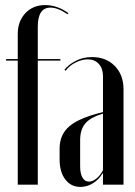

<svg xmlns="http://www.w3.org/2000/svg" viewBox="-20 -728 533 757"><path d="M50 -495V-594Q50 -644 80 -676Q110 -708 158 -708Q206 -708 250 -676L246 -672Q208 -698 179 -698Q129 -698 129 -623V-495H218V-489H129V0H50V-489H4V-495Z M215 -142Q215 -198 254.5 -231Q294 -264 386 -286V-428Q386 -458 369.5 -476Q353 -494 326 -494Q303 -494 278 -481.5Q253 -469 239 -449L234 -453Q251 -474 279.5 -488.5Q308 -503 343 -503Q398 -503 432.5 -468Q467 -433 467 -376V0H386V-44H384Q370 -20 346.5 -5.5Q323 9 297 9Q260 9 237.5 -20.5Q215 -50 215 -99ZM331 -12Q345 -12 360 -24Q375 -36 386 -57V-280Q338 -266 317 -242Q296 -218 296 -176V-72Q296 -44 305 -28Q314 -12 331 -12Z"/></svg>

Font: Moniqa SemBd Narrow Display
Style: Regular
Weight: 600
Width: 4
Designer: Rajesh Rajput
Foundry: Rajesh Rajput
Version: Version 1.000